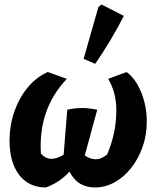

<svg xmlns="http://www.w3.org/2000/svg" viewBox="-20 -814 688 845"><path d="M182 11Q107 11 64.5 -44Q22 -99 22 -196Q22 -262 43 -322.5Q64 -383 101.5 -428.5Q139 -474 190 -497L274 -467Q148 -334 160 -138Q181 -115 206 -115Q231 -115 260 -133L276 -331Q305 -338 337.5 -338.5Q370 -339 408 -331L353 -130Q377 -113 401 -113Q427 -113 452 -135Q492 -230 492 -328Q492 -407 456 -467L537 -497Q577 -468 601.5 -407.5Q626 -347 626 -279Q626 -219 607.5 -167Q589 -115 557 -74.5Q525 -34 484 -11.5Q443 11 398 11Q320 11 286 -59Q262 -33 237 -16.5Q212 0 182 11ZM399 -533 348 -555 413 -783 427 -794 525 -744Q470 -636 399 -533Z"/></svg>

Font: Piazzolla
Style: Bold Italic
Weight: 700
Italic angle: -11.3°
Designer: Juan Pablo del Peral
Foundry: Huerta Tipografica
Version: Version 1.330